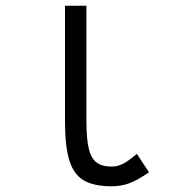

<svg xmlns="http://www.w3.org/2000/svg" viewBox="-20 -638 640 672"><path d="M370 14Q308.5 14 273 -6.8Q237.5 -27.5 222.5 -77.2Q207.5 -127 207.5 -212.5V-618H282.5V-212.5Q282.5 -153 290.5 -118.5Q298.5 -84 317.8 -69.5Q337 -55 370 -55Q391 -55 410 -64.5Q429 -74 459 -99.5L501.5 -35Q461.5 -7.5 433.2 3.2Q405 14 370 14Z"/></svg>

Font: Victor Mono Thin
Style: Regular
Weight: 100
Monospace: yes
Designer: Rune Bjørnerås
Version: Version 1.561;gftools[0.9.30]